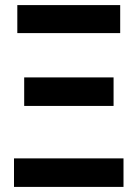

<svg xmlns="http://www.w3.org/2000/svg" viewBox="-20 -734 540 754"><path d="M452 -604V-714H48V-604ZM426 -318V-430H75V-318ZM465 0V-112H35V0Z"/></svg>

Font: Noto Sans Mono UI Condensed
Style: Bold
Weight: 700
Width: 3
Designer: Monotype Design team
Foundry: Monotype Imaging Inc.
Version: 1.000